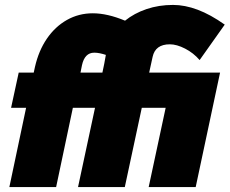

<svg xmlns="http://www.w3.org/2000/svg" viewBox="-20 -760 933 780"><path d="M18 0 86 -322H25L56 -465H117L122 -488Q137 -554 170.5 -603Q204 -652 252 -679Q300 -706 357 -706Q416 -706 488 -676Q525 -706 575 -723Q625 -740 683 -740Q731 -740 783 -720.5Q835 -701 893 -660L791 -516Q766 -545 732 -562.5Q698 -580 670 -580Q611 -580 600 -529L586 -465H874L775 0H584L653 -322H556L487 0H297L366 -322H276L208 0ZM307 -465H396Q400 -483 403.5 -501Q407 -519 410 -537Q398 -541 386 -543.5Q374 -546 363 -546Q324 -546 313 -495Z"/></svg>

Font: Raleway Black
Style: Italic
Weight: 900
Italic angle: -12°
Designer: Matt McInerney, Pablo Impallari, Rodrigo Fuenzalida
Foundry: Matt McInerney, Pablo Impallari, Rodrigo Fuenzalida
Version: Version 4.101;RELEASE